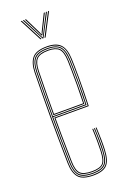

<svg xmlns="http://www.w3.org/2000/svg" viewBox="-147 -799 563 853"><g transform="rotate(-20 135.0 -372.5)"><path d="M140.2 5Q88.8 5 70 -17.4Q51.2 -39.8 50.2 -85Q49 -151 48.4 -205.6Q47.8 -260.2 47.9 -309.5Q48 -358.8 48.6 -408.4Q49.2 -458 50.2 -514Q51.2 -559.5 70.5 -582.2Q89.8 -605 140.2 -605Q184.2 -605 204.2 -584Q224.2 -563 226 -515.8Q226.8 -498.5 227.1 -475.2Q227.5 -452 227.6 -423.6Q227.8 -395.2 227.1 -362.1Q226.5 -329 225.2 -292H68Q68 -249.2 68.2 -216.1Q68.5 -183 69.1 -152Q69.8 -121 70.2 -85.2Q71 -45.8 85.4 -30.4Q99.8 -15 140.2 -15Q177 -15 190.8 -28.9Q204.5 -42.8 206.2 -85.8Q207 -103.2 206.9 -131Q206.8 -158.8 205.2 -191H209.2Q210.8 -160 210.9 -131.6Q211 -103.2 210.2 -85.8Q208.5 -40.8 193.2 -25.9Q178 -11 140.2 -11Q98 -11 82.5 -27.4Q67 -43.8 66.2 -85.2Q65.8 -117.8 65.1 -149.5Q64.5 -181.2 64.2 -216.9Q64 -252.5 64 -296H221.5Q222.8 -336 223.2 -369.4Q223.8 -402.8 223.8 -429.9Q223.8 -457 223.2 -478.4Q222.8 -499.8 222 -515.8Q220.2 -565.5 199.2 -583.2Q178.2 -601 140.2 -601Q91.5 -601 73.4 -579.5Q55.2 -558 54.2 -514Q53.2 -458.8 52.6 -407.4Q52 -356 52 -304.9Q52 -253.8 52.5 -199.8Q53 -145.8 54.2 -85Q55.2 -40 73.5 -19.5Q91.8 1 140.2 1Q183 1 201.5 -17.1Q220 -35.2 222.2 -85.2Q222.8 -96.5 222.9 -113.2Q223 -130 222.6 -150.1Q222.2 -170.2 221.2 -191H225.2Q226.5 -162.2 226.9 -133.9Q227.2 -105.5 226.2 -85Q224 -34.8 205 -14.9Q186 5 140.2 5ZM140.2 -3Q93.2 -3 76.2 -22.2Q59.2 -41.5 58.2 -85Q57.2 -144.8 56.6 -198.5Q56 -252.2 56 -303.4Q56 -354.5 56.6 -406.4Q57.2 -458.2 58.2 -514Q59.2 -557.8 76.8 -577.4Q94.2 -597 140.2 -597Q181.2 -597 198.9 -578.1Q216.5 -559.2 218.2 -512.8Q218.8 -499.8 219.2 -469.6Q219.8 -439.5 219.6 -396.1Q219.5 -352.8 217.5 -300H60Q60 -233.5 60.6 -184Q61.2 -134.5 62.2 -85.2Q63 -41.5 80.1 -24.2Q97.2 -7 140.2 -7Q180.5 -7 196.4 -23.2Q212.2 -39.5 214.2 -85.5Q215 -102.8 214.9 -130.9Q214.8 -159 213.2 -191H217.2Q218.5 -165.8 218.9 -136.2Q219.2 -106.8 218.2 -85.5Q216.2 -37.2 199.1 -20.1Q182 -3 140.2 -3ZM60 -304H213.8Q215.5 -350.5 215.8 -392.8Q216 -435 215.5 -466.6Q215 -498.2 214.2 -512.8Q212.5 -558.2 195.8 -575.6Q179 -593 140.2 -593Q96.5 -593 79.8 -574.6Q63 -556.2 62.2 -513.8Q61.2 -465.5 60.6 -417.1Q60 -368.8 60 -304ZM64 -308Q64 -350.5 64.2 -383.1Q64.5 -415.8 65.1 -446.4Q65.8 -477 66.2 -513.8Q67 -555 82.9 -572Q98.8 -589 140.2 -589Q175.2 -589 191.9 -573.5Q208.5 -558 210.2 -513Q210.8 -500 211.2 -470.9Q211.8 -441.8 211.6 -400.1Q211.5 -358.5 209.8 -308ZM68 -312H206Q207.5 -357.8 207.6 -398.5Q207.8 -439.2 207.2 -469.2Q206.8 -499.2 206.2 -513Q204.5 -555.5 189.4 -570.2Q174.2 -585 140.2 -585Q100 -585 85.5 -568.9Q71 -552.8 70.2 -513.8Q69.8 -478.5 69.1 -448.2Q68.5 -418 68.2 -385.9Q68 -353.8 68 -312ZM70.2 -749.8H75.2L130.2 -644H125.2ZM80.2 -749.8H85.2L132.2 -657.8L136.2 -649.5H138.2L142.2 -657.8L189.2 -749.8H194.2L139.2 -644H135.2ZM90.2 -749.8H95.2L132.8 -673.8L136.2 -664H138.2L141.8 -673.8L179.2 -749.8H184.2L144.2 -669.2L139.2 -658.2H135.2L130.2 -669.2ZM199.2 -749.8H204.2L149.2 -644H144.2Z"/></g></svg>

Font: Big Shoulders Inline Thin
Style: Regular
Weight: 100
Designer: Patric King
Foundry: XO Type Co
Version: Version 2.002